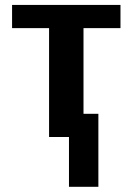

<svg xmlns="http://www.w3.org/2000/svg" viewBox="-20 -548 530 768"><path d="M176.3 -435.5H28.3V-528.3H461.9V-435.5H314V-92.8H373.5V199.2H255.9V0H176.3Z"/></svg>

Font: Arimo
Style: Bold
Weight: 700
Designer: Steve Matteson
Foundry: Monotype Imaging Inc.
Version: Version 1.33